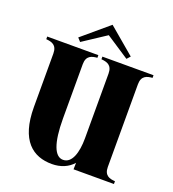

<svg xmlns="http://www.w3.org/2000/svg" viewBox="-161 -1024 1046 1161"><g transform="rotate(20 362.5 -443.5)"><path d="M700 -683V-700H371V-683C406 -680 441 -672 441 -616V-200C441 -107 417 -32 360 -32C307 -32 275 -107 275 -268V-616C275 -672 310 -680 345 -683V-700H16V-683C51 -680 86 -672 86 -616V-273C86 -55 184 15 305 15C361 15 409 -5 441 -42L440 0H700V-18C665 -20 630 -29 630 -84V-616C630 -672 665 -680 700 -683ZM532 -759 363 -902 194 -759 214 -737 363 -835 512 -737Z"/></g></svg>

Font: Sprat Condesed
Style: Bold
Weight: 700
Width: 3
Designer: Ethan Nakache
Foundry: Collletttivo
Version: Version 2.000;Glyphs 3.2 (3217)